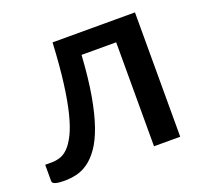

<svg xmlns="http://www.w3.org/2000/svg" viewBox="-96 -621 784 740"><g transform="rotate(-20 296.0 -251.5)"><path d="M526.5 0H419V-426.5H277Q271 -331 258.8 -261.8Q246.5 -192.5 229.5 -144.5Q212.5 -96.5 191.5 -66.8Q170.5 -37 147 -20.5Q123.5 -4 98.8 1.5Q74 7 49 7Q0.5 7 0.5 -9V-76.5H28.5Q45 -76.5 62.2 -82Q79.5 -87.5 95.5 -103.8Q111.5 -120 126.2 -149.5Q141 -179 153.2 -227.2Q165.5 -275.5 174.5 -344.8Q183.5 -414 188.5 -510H526.5Z"/></g></svg>

Font: Lato 2
Style: Regular
Weight: 600
Designer: Lukasz Dziedzic with Adam Twardoch and Botio Nikoltchev
Foundry: tyPoland Lukasz Dziedzic
Version: Version 2.015; 2015-08-06; http://www.latofonts.com/